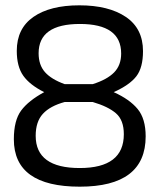

<svg xmlns="http://www.w3.org/2000/svg" viewBox="-20 -691 600 721"><path d="M517 -499Q517 -437 492 -404.5Q467 -372 407 -345Q467 -318 497 -281.5Q527 -245 527 -179Q527 10 279.5 10Q32 10 32 -168Q32 -239 59.5 -276Q87 -313 146 -345Q92 -372 67.5 -406.5Q43 -441 43 -500Q43 -584 105.5 -627.5Q168 -671 278 -671Q388 -671 452.5 -627.5Q517 -584 517 -499ZM114 -181Q114 -60 279.5 -60Q445 -60 445 -187Q445 -240 415.5 -265.5Q386 -291 328 -308H223Q168 -293 141 -263.5Q114 -234 114 -181ZM435 -490Q435 -601 280 -601Q125 -601 125 -491Q125 -447 149 -420Q173 -393 223 -375H328Q382 -392 408.5 -419Q435 -446 435 -490Z"/></svg>

Font: Titillium Web
Style: Regular
Weight: 400
Version: Version 1.001;PS 57.000;hotconv 1.0.70;makeotf.lib2.5.55311